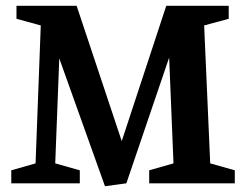

<svg xmlns="http://www.w3.org/2000/svg" viewBox="-20 -634 854 664"><path d="M343 10 185 -432 171 -69 256 -45V0H19V-45L103 -69L121 -546L37 -569V-614H245L401 -146L555 -614H771V-569L686 -546L707 -69L792 -45V0H496V-45L580 -69L565 -435L417 0Z"/></svg>

Font: Manuale
Style: Bold
Weight: 700
Version: Version 1.002